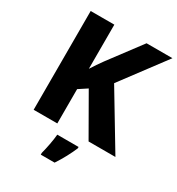

<svg xmlns="http://www.w3.org/2000/svg" viewBox="-216 -847 1107 1202"><g transform="rotate(30 337.5 -246.5)"><path d="M675 0 437 -396 675 -714H488L314 -482C294 -454 273 -424 255 -395V-714H84V0H255V-248L316 -288L481 0ZM444 71V61H290C287 102 274 167 263 208V221H363C398 168 423 120 444 71Z"/></g></svg>

Font: Noto Sans Gurmukhi ExtraBold
Style: Regular
Weight: 800
Designer: Jelle Bosma - Monotype Design Team
Foundry: Monotype Imaging Inc.
Version: Version 2.004